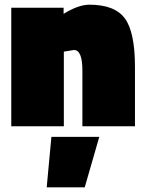

<svg xmlns="http://www.w3.org/2000/svg" viewBox="-20 -538 618 818"><path d="M179 260 199 45H403L341 260ZM252 0H28V-505H251V-479Q314 -518 361 -518Q469 -518 512 -459.5Q555 -401 555 -253V0H331V-238Q331 -325 295 -325L252 -318Z"/></svg>

Font: Titillium Web
Style: Black
Weight: 900
Version: Version 1.001;PS 35.000;hotconv 1.0.70;makeotf.lib2.5.55311